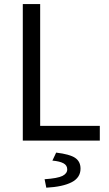

<svg xmlns="http://www.w3.org/2000/svg" viewBox="-20 -676 526 923"><path d="M89.6 0V-656.3H173.1V-70.9H459.8V0ZM202.6 226.3 194.4 185.6Q257.1 181.3 280.2 169.7Q303.2 158 303.2 138.2Q303.2 118.6 285 108.9Q266.8 99.1 231.9 96.1L250 57.6Q315.7 65.5 341.4 83Q367.1 100.5 367.1 134.7Q367.1 178 324.5 200Q282 222 202.6 226.3Z"/></svg>

Font: Source Sans 3
Style: Regular
Weight: 200
Designer: Paul D. Hunt
Foundry: Adobe
Version: Version 3.046;hotconv 1.0.118;makeotfexe 2.5.65603